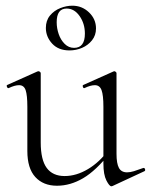

<svg xmlns="http://www.w3.org/2000/svg" viewBox="-20 -645 530 674"><path d="M180 7Q132 7 104 -23.5Q76 -54 76 -115V-270Q76 -311 70 -328.5Q64 -346 47 -346Q32 -346 11 -336Q7 -334 4.5 -340Q2 -346 6 -347L111 -394Q113 -395 115 -395Q117 -395 120 -393Q123 -391 123 -388V-145Q123 -84 144 -55.5Q165 -27 207 -27Q248 -27 289 -51.5Q330 -76 361 -119L366 -108Q317 -46 272 -19.5Q227 7 180 7ZM389 -388V-105Q389 -71 397.5 -55.5Q406 -40 426 -40Q437 -40 450 -44Q463 -48 482 -55Q487 -57 489 -51.5Q491 -46 487 -44L375 8Q373 9 371 9Q364 9 353.5 -11.5Q343 -32 343 -71V-270Q343 -311 336.5 -328.5Q330 -346 313 -346Q298 -346 277 -336Q273 -334 271 -340Q269 -346 273 -347L378 -394Q380 -395 381 -395Q383 -395 386 -393Q389 -391 389 -388ZM224 -468Q185 -468 163 -492Q141 -516 141 -547Q141 -573 155.5 -590.5Q170 -608 191.5 -616.5Q213 -625 234 -625Q268 -625 292.5 -601.5Q317 -578 317 -545Q317 -521 303 -503.5Q289 -486 268 -477Q247 -468 224 -468ZM240 -477Q278 -477 278 -527Q278 -562 259.5 -588.5Q241 -615 214 -615Q179 -615 179 -567Q179 -546 186 -525.5Q193 -505 207 -491Q221 -477 240 -477Z"/></svg>

Font: Cormorant Infant Light
Style: Regular
Weight: 300
Designer: Christian Thalmann (Catharsis Fonts)
Foundry: Catharsis Fonts
Version: Version 4.001